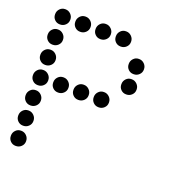

<svg xmlns="http://www.w3.org/2000/svg" viewBox="-123 -796 846 891"><g transform="rotate(20 300.0 -350.5)"><path d="M49 -688Q34 -688 23.5 -677Q13 -666 13 -651V-649Q13 -634 23.5 -623.5Q34 -613 49 -613H51Q66 -613 77 -623.5Q88 -634 88 -649V-651Q88 -666 77 -677Q66 -688 51 -688ZM149 -688Q134 -688 123.5 -677Q113 -666 113 -651V-649Q113 -634 123.5 -623.5Q134 -613 149 -613H151Q166 -613 177 -623.5Q188 -634 188 -649V-651Q188 -666 177 -677Q166 -688 151 -688ZM249 -688Q234 -688 223.5 -677Q213 -666 213 -651V-649Q213 -634 223.5 -623.5Q234 -613 249 -613H251Q266 -613 277 -623.5Q288 -634 288 -649V-651Q288 -666 277 -677Q266 -688 251 -688ZM349 -688Q334 -688 323.5 -677Q313 -666 313 -651V-649Q313 -634 323.5 -623.5Q334 -613 349 -613H351Q366 -613 377 -623.5Q388 -634 388 -649V-651Q388 -666 377 -677Q366 -688 351 -688ZM49 -588Q34 -588 23.5 -577Q13 -566 13 -551V-549Q13 -534 23.5 -523.5Q34 -513 49 -513H51Q66 -513 77 -523.5Q88 -534 88 -549V-551Q88 -566 77 -577Q66 -588 51 -588ZM449 -588Q434 -588 423.5 -577Q413 -566 413 -551V-549Q413 -534 423.5 -523.5Q434 -513 449 -513H451Q466 -513 477 -523.5Q488 -534 488 -549V-551Q488 -566 477 -577Q466 -588 451 -588ZM49 -488Q34 -488 23.5 -477Q13 -466 13 -451V-449Q13 -434 23.5 -423.5Q34 -413 49 -413H51Q66 -413 77 -423.5Q88 -434 88 -449V-451Q88 -466 77 -477Q66 -488 51 -488ZM449 -488Q434 -488 423.5 -477Q413 -466 413 -451V-449Q413 -434 423.5 -423.5Q434 -413 449 -413H451Q466 -413 477 -423.5Q488 -434 488 -449V-451Q488 -466 477 -477Q466 -488 451 -488ZM49 -388Q34 -388 23.5 -377Q13 -366 13 -351V-349Q13 -334 23.5 -323.5Q34 -313 49 -313H51Q66 -313 77 -323.5Q88 -334 88 -349V-351Q88 -366 77 -377Q66 -388 51 -388ZM149 -388Q134 -388 123.5 -377Q113 -366 113 -351V-349Q113 -334 123.5 -323.5Q134 -313 149 -313H151Q166 -313 177 -323.5Q188 -334 188 -349V-351Q188 -366 177 -377Q166 -388 151 -388ZM249 -388Q234 -388 223.5 -377Q213 -366 213 -351V-349Q213 -334 223.5 -323.5Q234 -313 249 -313H251Q266 -313 277 -323.5Q288 -334 288 -349V-351Q288 -366 277 -377Q266 -388 251 -388ZM349 -388Q334 -388 323.5 -377Q313 -366 313 -351V-349Q313 -334 323.5 -323.5Q334 -313 349 -313H351Q366 -313 377 -323.5Q388 -334 388 -349V-351Q388 -366 377 -377Q366 -388 351 -388ZM49 -288Q34 -288 23.5 -277Q13 -266 13 -251V-249Q13 -234 23.5 -223.5Q34 -213 49 -213H51Q66 -213 77 -223.5Q88 -234 88 -249V-251Q88 -266 77 -277Q66 -288 51 -288ZM49 -188Q34 -188 23.5 -177Q13 -166 13 -151V-149Q13 -134 23.5 -123.5Q34 -113 49 -113H51Q66 -113 77 -123.5Q88 -134 88 -149V-151Q88 -166 77 -177Q66 -188 51 -188ZM49 -88Q34 -88 23.5 -77Q13 -66 13 -51V-49Q13 -34 23.5 -23.5Q34 -13 49 -13H51Q66 -13 77 -23.5Q88 -34 88 -49V-51Q88 -66 77 -77Q66 -88 51 -88Z"/></g></svg>

Font: Doto Rounded
Style: Bold
Weight: 700
Monospace: yes
Version: Version 1.000